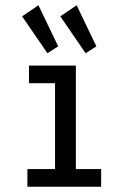

<svg xmlns="http://www.w3.org/2000/svg" viewBox="-20 -709 490 729"><path d="M84 0V-67H189V-393H90V-460H268V-67H364V0ZM160 -507 64 -647 126 -689 201 -533ZM305 -507 209 -647 271 -689 346 -533Z"/></svg>

Font: Inconsolata SemiCondensed Medium
Style: Regular
Weight: 500
Width: 4
Monospace: yes
Designer: Raph Levien, Cyreal, Brenton Simpson
Foundry: Raph Levien, Cyreal, Google
Version: Version 3.001; ttfautohint (v1.8.2.53-6de2)